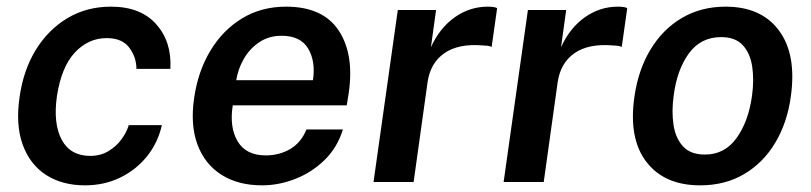

<svg xmlns="http://www.w3.org/2000/svg" viewBox="-20 -547 2436 577"><path d="M235.5 10Q167 10 118.5 -21.2Q70 -52.5 48.2 -112.2Q26.5 -172 39 -256.5Q50.5 -337 88 -397.8Q125.5 -458.5 183.2 -492.8Q241 -527 313.5 -527Q402.5 -527 449.5 -474.2Q496.5 -421.5 492 -340H390Q390 -375 368.5 -403.8Q347 -432.5 300.5 -432.5Q245.5 -432.5 205 -389.2Q164.5 -346 151 -257.5Q139.5 -175.5 165.5 -127Q191.5 -78.5 251.5 -78.5Q282 -78.5 305.8 -92.8Q329.5 -107 345 -128.2Q360.5 -149.5 367 -171H466.5Q454.5 -118 421.8 -77.2Q389 -36.5 341 -13.2Q293 10 235.5 10Z M767.5 10Q695.5 10 645.5 -21.8Q595.5 -53.5 573.5 -112.5Q551.5 -171.5 563.5 -253Q575 -332.5 612 -394.2Q649 -456 707 -491.5Q765 -527 839.5 -527Q950 -527 997.5 -455.8Q1045 -384.5 1028 -267.5L1022 -230.5H679.5Q669 -164.5 694.2 -122.2Q719.5 -80 778.5 -80Q819.5 -80 852.2 -99.2Q885 -118.5 901 -158H1010.5Q994 -104 955.8 -66.5Q917.5 -29 867.8 -9.5Q818 10 767.5 10ZM690 -306H920.5Q929 -362 906.2 -400.8Q883.5 -439.5 826 -439.5Q788 -439.5 759 -420Q730 -400.5 712.5 -369.8Q695 -339 690 -306Z M1102.5 0 1175.5 -517H1290.5L1275 -405Q1301 -462.5 1346.2 -494.8Q1391.5 -527 1446 -527Q1454.5 -527 1462.2 -526Q1470 -525 1474 -522.5L1457.5 -406Q1452.5 -408.5 1444.5 -409.5Q1436.5 -410.5 1430.5 -410.5Q1357.5 -416.5 1315.5 -387.2Q1273.5 -358 1265 -300.5L1223 0Z M1493.5 0 1566.5 -517H1681.5L1666 -405Q1692 -462.5 1737.2 -494.8Q1782.5 -527 1837 -527Q1845.5 -527 1853.2 -526Q1861 -525 1865 -522.5L1848.5 -406Q1843.5 -408.5 1835.5 -409.5Q1827.5 -410.5 1821.5 -410.5Q1748.5 -416.5 1706.5 -387.2Q1664.5 -358 1656 -300.5L1614 0Z M2084 10Q1977 10 1922.8 -60.2Q1868.5 -130.5 1886.5 -256Q1898 -337 1934.8 -398Q1971.5 -459 2029.2 -493Q2087 -527 2160.5 -527Q2268 -527 2321.2 -455Q2374.5 -383 2356.5 -256Q2345.5 -177.5 2309.5 -117.5Q2273.5 -57.5 2216.2 -23.8Q2159 10 2084 10ZM2098.5 -82.5Q2158 -82.5 2193.8 -132.5Q2229.5 -182.5 2240 -259.5Q2246.5 -307 2240.5 -347Q2234.5 -387 2212.2 -411.2Q2190 -435.5 2147 -435.5Q2086 -435.5 2050.2 -386.5Q2014.5 -337.5 2004.5 -259.5Q1998 -212.5 2004 -172.2Q2010 -132 2032.5 -107.2Q2055 -82.5 2098.5 -82.5Z"/></svg>

Font: Public Sans SemiBold
Style: Italic
Weight: 600
Italic angle: -8°
Designer: The Public Sans project authors (U.S. Web Design System). Libre Franklin designed by Pablo Impallari and Rodrigo Fuenzal
Version: Version 1.007; ttfautohint (v1.8.1) -l 8 -r 50 -G 200 -x 14 